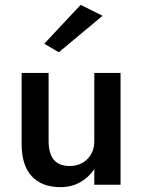

<svg xmlns="http://www.w3.org/2000/svg" viewBox="-20 -760 585 790"><path d="M402 -695 222 -545 162 -580 312 -740ZM180 -180Q180 -77 266 -77Q311 -77 339.5 -105.5Q368 -134 368 -180V-460H476V0H368V-64Q345 -30 309.5 -10Q274 10 229 10Q152 10 110.5 -35Q69 -80 69 -168V-460H180Z"/></svg>

Font: Jost* Medium
Style: Regular
Weight: 500
Version: Version 3.7